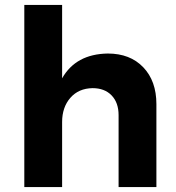

<svg xmlns="http://www.w3.org/2000/svg" viewBox="-20 -762 715 782"><path d="M617 -338V0H463V-293Q463 -344 434.5 -373.5Q406 -403 357 -403Q300 -402 266.5 -363.5Q233 -325 233 -265V0H79V-742H233V-443Q289 -542 419 -544Q510 -544 563.5 -488Q617 -432 617 -338Z"/></svg>

Font: Gontserrat SemiBold
Style: Regular
Weight: 600
Designer: Julieta Ulanovsky
Foundry: Julieta Ulanovsky
Version: Version 6.001